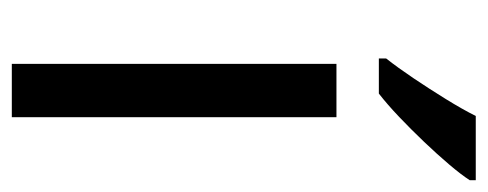

<svg xmlns="http://www.w3.org/2000/svg" viewBox="-264 -542 806 317"><g transform="rotate(90 138.5 -383.0)"><path d="M173 0H85V-536H173ZM277 -756Q268 -742 251 -722Q234 -702 213.5 -680.5Q193 -659 172.5 -639.5Q152 -620 134 -606H76V-618Q91 -637 108.5 -663Q126 -689 143 -716.5Q160 -744 171 -766H277Z"/></g></svg>

Font: Noto Sans Ol Chiki
Style: Regular
Weight: 400
Designer: Monotype Design Team, Lewis McGuffie
Foundry: Monotype Imaging Inc.
Version: Version 2.003